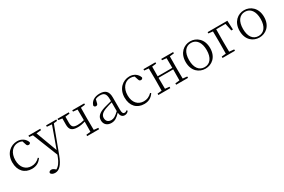

<svg xmlns="http://www.w3.org/2000/svg" viewBox="113 -1761 4831 3270"><g transform="rotate(-30 2529.0 -125.5)"><path d="M292 14C383 14 441 -25 484 -88L469 -101C422 -52 369 -30 309 -30C196 -30 116 -112 116 -255C116 -400 197 -491 303 -491C330 -491 355 -486 381 -474L404 -404C411 -379 422 -368 446 -368C465 -368 477 -377 482 -398C457 -475 386 -522 302 -522C172 -522 52 -422 52 -248C52 -85 147 14 292 14Z M866 -481 962 -473 889 -268 812 -55 657 -472 751 -481V-508H519V-481L588 -474L784 20L768 62C738 143 694 204 642 230L632 221C610 201 588 189 566 189C541 189 519 200 515 223C519 254 559 271 600 271C679 271 746 203 804 48L999 -473L1067 -481V-508H866Z M1381 -482 1466 -473 1468 -283V-264C1422 -251 1384 -246 1337 -246C1251 -246 1225 -273 1225 -356C1225 -399 1225 -434 1226 -472L1312 -482V-508H1091V-482L1166 -472L1165 -352C1165 -256 1201 -210 1322 -210C1371 -210 1417 -219 1468 -235V-233L1466 -36L1381 -27V0H1616V-27L1531 -36L1529 -226V-283L1531 -472L1616 -482V-508H1381Z M2115 13C2147 13 2175 -1 2195 -30L2180 -46C2164 -31 2152 -25 2135 -25C2105 -25 2089 -44 2089 -113V-354C2089 -473 2034 -522 1925 -522C1823 -522 1752 -476 1730 -397C1734 -377 1747 -366 1767 -366C1788 -366 1801 -375 1807 -402L1824 -472C1854 -486 1883 -492 1912 -492C1992 -492 2030 -463 2030 -350V-314C1984 -303 1934 -290 1887 -276C1763 -239 1717 -188 1717 -114C1717 -31 1776 14 1853 14C1924 14 1969 -19 2031 -85C2037 -23 2064 13 2115 13ZM2030 -117C1961 -51 1922 -30 1877 -30C1818 -30 1779 -62 1779 -125C1779 -175 1810 -217 1899 -249C1939 -264 1985 -277 2030 -289Z M2500 14C2591 14 2649 -25 2692 -88L2677 -101C2630 -52 2577 -30 2517 -30C2404 -30 2324 -112 2324 -255C2324 -400 2405 -491 2511 -491C2538 -491 2563 -486 2589 -474L2612 -404C2619 -379 2630 -368 2654 -368C2673 -368 2685 -377 2690 -398C2665 -475 2594 -522 2510 -522C2380 -522 2260 -422 2260 -248C2260 -85 2355 14 2500 14Z M3131 -482 3216 -473C3217 -419 3218 -341 3218 -282H2930L2932 -472L3016 -482V-508H2781V-482L2866 -473L2868 -283V-226L2866 -36L2781 -27V0H3016V-27L2932 -36C2931 -91 2930 -175 2930 -252H3218C3218 -175 3217 -90 3216 -36L3131 -27V0H3365V-27L3280 -36L3278 -226V-283L3280 -472L3365 -482V-508H3131Z M3704 14C3826 14 3945 -72 3945 -253C3945 -433 3825 -522 3704 -522C3583 -522 3464 -433 3464 -253C3464 -72 3582 14 3704 14ZM3704 -16C3597 -16 3531 -101 3531 -252C3531 -403 3597 -491 3704 -491C3810 -491 3877 -403 3877 -252C3877 -101 3810 -16 3704 -16Z M4043 -482 4128 -473 4130 -275V-226L4128 -36L4043 -27V0H4288V-27L4194 -36L4192 -226V-275C4192 -336 4193 -422 4194 -477H4377L4407 -331H4439L4431 -508H4043Z M4765 14C4887 14 5006 -72 5006 -253C5006 -433 4886 -522 4765 -522C4644 -522 4525 -433 4525 -253C4525 -72 4643 14 4765 14ZM4765 -16C4658 -16 4592 -101 4592 -252C4592 -403 4658 -491 4765 -491C4871 -491 4938 -403 4938 -252C4938 -101 4871 -16 4765 -16Z"/></g></svg>

Font: Noto Serif CJK HK ExtraLight
Style: Regular
Weight: 200
Designer: Ryoko NISHIZUKA 西塚涼子 (kana & ideographs); Frank Grießhammer (Latin, Greek & Cyrillic); Wenlong ZHANG 张文龙 (bopomofo); San
Foundry: Adobe
Version: Version 2.001;hotconv 1.1.0;makeotfexe 2.6.0